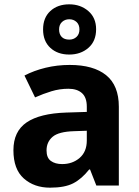

<svg xmlns="http://www.w3.org/2000/svg" viewBox="-20 -857 644 887"><path d="M302 -557Q412 -557 470.5 -509.5Q529 -462 529 -364V0H425L396 -74H392Q357 -30 318 -10Q279 10 211 10Q138 10 90 -32.5Q42 -75 42 -163Q42 -250 103 -291.5Q164 -333 286 -337L381 -340V-364Q381 -407 358.5 -427Q336 -447 296 -447Q256 -447 218 -435.5Q180 -424 142 -407L93 -508Q137 -531 190.5 -544Q244 -557 302 -557ZM323 -251Q251 -249 223 -225Q195 -201 195 -162Q195 -128 215 -113.5Q235 -99 267 -99Q315 -99 348 -127.5Q381 -156 381 -208V-253ZM300 -605Q246 -605 212.5 -636Q179 -667 179 -721Q179 -775 212.5 -806Q246 -837 300 -837Q352 -837 388 -806Q424 -775 424 -722Q424 -667 388.5 -636Q353 -605 300 -605ZM300 -674Q320 -674 333.5 -686.5Q347 -699 347 -721Q347 -743 333.5 -755.5Q320 -768 300 -768Q280 -768 266.5 -755.5Q253 -743 253 -721Q253 -699 265 -686.5Q277 -674 300 -674Z"/></svg>

Font: Noto Sans Sinhala
Style: Bold
Weight: 700
Designer: Jelle Bosma - Monotype Design Team
Foundry: Monotype Imaging Inc.
Version: Version 2.006; ttfautohint (v1.8.4.7-5d5b)